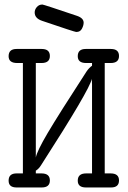

<svg xmlns="http://www.w3.org/2000/svg" viewBox="-20 -827 565 847"><path d="M133 -772Q133 -785 142.5 -796Q152 -807 167 -807Q172 -807 320 -757Q349 -747 349 -727Q349 -715 341.5 -700.5Q334 -686 317 -686H316Q310 -686 166 -735Q133 -746 133 -772ZM18 -30Q18 -62 53 -62H81V-549H56Q18 -549 18 -579Q18 -611 53 -611H164Q200 -611 200 -580Q200 -549 163 -549H138V-132Q143 -160 190.5 -240.5Q238 -321 362 -512Q373 -528 386 -537V-549H360Q323 -549 323 -579Q323 -611 358 -611H469Q505 -611 505 -580Q505 -549 468 -549H442V-62H468Q505 -62 505 -31Q505 0 470 0H359Q323 0 323 -30Q323 -62 360 -62H386V-455L385 -479Q376 -432 161 -98Q151 -82 138 -74V-62H163Q200 -62 200 -31Q200 0 164 0H53Q18 0 18 -30Z"/></svg>

Font: CMU Typewriter Text
Style: Regular
Weight: 500
Monospace: yes
Version: Version 0.7.0